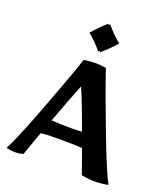

<svg xmlns="http://www.w3.org/2000/svg" viewBox="-136 -828 804 928"><g transform="rotate(20 266.0 -364.5)"><path d="M391 -2Q360 -91 347 -126Q294 -129 231 -129Q163 -129 135 -125Q118 -80 91 -2Q69 4 51 4Q28 4 4 -2Q32 -52 103 -238Q174 -424 209 -529Q244 -534 268 -534Q293 -534 323 -529Q358 -424 429 -238Q500 -52 528 -2Q496 5 458 5Q427 5 391 -2ZM320 -200Q273 -330 241 -404Q209 -326 163 -201Q212 -198 269 -198Q290 -198 320 -200ZM343 -662Q313 -627 271 -591L267 -596L261 -591Q229 -630 190 -662Q226 -704 261 -734L265 -729L271 -734Q303 -694 343 -662Z"/></g></svg>

Font: Mirza SemiBold
Style: Regular
Weight: 600
Designer: Arabic design by Kourosh Beigpour, Latin design by Eduardo Tunni, engineering by Lasse Fister
Version: Version 1.0010g